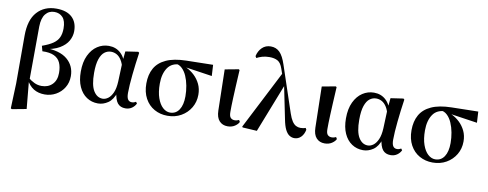

<svg xmlns="http://www.w3.org/2000/svg" viewBox="-78 -1231 4729 1859"><g transform="rotate(10 2286.5 -302.0)"><path d="M81.8 208.4 91 -37.8V-507.3Q91 -662.6 161.5 -740.8Q232 -819 350 -819Q450.5 -819 503.5 -770.3Q556.6 -721.6 556.6 -633.4Q556.6 -583.7 530.9 -537.9Q505.2 -492.2 449.2 -459Q393.2 -425.8 300.8 -413V-426Q451 -425.4 525.6 -363Q600.3 -300.6 600.3 -197.9Q600.3 -134.9 569.9 -85.6Q539.5 -36.4 489.5 -8.6Q439.5 19.3 380.1 19.3Q317.7 19.3 271.7 -8.7Q225.7 -36.6 193 -100.4H190.3L200.7 -114.1Q232 -88.1 265.5 -72.3Q298.9 -56.5 337 -56.5Q401.8 -56.5 442 -97.2Q482.2 -137.9 482.2 -209.4Q482.2 -268.6 463.9 -309.5Q445.5 -350.5 402.8 -370.9Q360.1 -391.4 286.9 -388.7L273.1 -440.3Q340.5 -464.2 379.3 -491Q418 -517.9 434.3 -554.3Q450.6 -590.7 450.6 -641Q450.6 -715.2 419.4 -749.6Q388.1 -784.1 336.4 -784.1Q282.8 -784.1 249.8 -743.3Q216.9 -702.5 215.4 -620.3L212.5 -95.2L208.3 -85L234 188.3L92.4 214.7Z M903.3 15.5Q840.6 15.5 791.7 -17.2Q742.7 -49.9 715 -111.3Q687.2 -172.8 687.2 -259.4Q687.2 -354.6 718.3 -419.6Q749.3 -484.6 800.6 -518.3Q851.8 -551.9 913.1 -551.9Q982.7 -551.9 1030.5 -507.5Q1078.3 -463.2 1093 -381.8H1099.5L1078.2 -353.7Q1066.2 -407.4 1045.7 -439.4Q1025.2 -471.4 999 -485.7Q972.8 -499.9 943.4 -499.9Q908.7 -499.9 879.8 -478.2Q851 -456.5 833.6 -406.1Q816.2 -355.7 816.2 -269.8Q816.2 -149.6 850.6 -93.6Q885.1 -37.6 940.5 -37.6Q967.2 -37.6 993.6 -56.6Q1019.9 -75.6 1038.7 -117.3Q1057.5 -159.1 1060.8 -227.4L1068.6 -428L1078.1 -526.6L1202.4 -545L1212.4 -536.5Q1203.9 -481.4 1197.1 -424.9Q1190.2 -368.4 1184.7 -315.4Q1179.2 -262.4 1176.2 -216.4Q1173.2 -170.4 1173.2 -135.4Q1173.2 -91.4 1186.2 -72.1Q1199.2 -52.7 1224.7 -52.7Q1237.9 -52.7 1247.2 -56.3Q1256.5 -60 1265 -64.5L1276.7 -49.4Q1264 -21.7 1237 -2.7Q1210 16.2 1173.5 16.2Q1122.9 16.2 1096.1 -17.1Q1069.3 -50.5 1060.4 -127.3L1075.4 -128.7Q1049.2 -48.4 1002 -16.4Q954.8 15.5 903.3 15.5Z M1586.5 16.2Q1514.9 16.2 1457.1 -16.3Q1399.3 -48.7 1365.8 -110.2Q1332.2 -171.8 1332.2 -257.1Q1332.2 -344.6 1367.4 -407.2Q1402.5 -469.7 1478 -504.3Q1553.4 -538.9 1674.5 -541.4L1937.6 -546.6L1943.7 -437.5L1655.8 -480.3L1628.9 -493.5Q1541.8 -494 1501.4 -434.2Q1460.9 -374.4 1460.9 -277.8Q1460.9 -194.4 1481.4 -136.5Q1501.8 -78.6 1535 -48.6Q1568.1 -18.7 1606.2 -18.7Q1663.3 -18.7 1695 -66.6Q1726.7 -114.5 1726.7 -199.6Q1726.7 -251.2 1717.1 -302.6Q1707.6 -354.1 1688.8 -396.8Q1670 -439.5 1641.4 -466.3Q1612.8 -493.2 1575.2 -495.5L1596.9 -504.5Q1642.2 -496.4 1686.6 -475.4Q1731 -454.4 1767.1 -420.2Q1803.3 -385.9 1825.4 -339.8Q1847.4 -293.6 1847.4 -235.7Q1847.4 -165.4 1813.5 -108.2Q1779.5 -51.1 1720.8 -17.5Q1662.1 16.2 1586.5 16.2Z M2177.8 15.5Q2127.4 15.5 2096.6 -18.1Q2065.9 -51.7 2064.4 -119.2L2055.8 -522.4L2190.5 -547.4L2198.7 -540.7Q2193.3 -445.9 2189.9 -378.9Q2186.6 -311.9 2184.6 -265.3Q2182.6 -218.6 2181.9 -185.7Q2181.3 -152.8 2181.3 -126.4Q2181.3 -84 2196.6 -69.1Q2211.9 -54.2 2234.5 -54.2Q2248.7 -54.2 2259 -57.2Q2269.3 -60.2 2277.8 -64.5L2288.7 -46.8Q2279 -24.2 2249.4 -4.4Q2219.8 15.5 2177.8 15.5Z M2324.6 1 2319.2 -6.7 2619.3 -592.9 2656.9 -478.8 2465.6 9.5ZM2834.3 16.2Q2809.3 16.2 2786.2 1.9Q2763.2 -12.4 2744.8 -48.5Q2726.5 -84.7 2714.1 -150.9L2647.9 -475.3L2645.6 -476.9L2594.1 -624.8Q2575.9 -679.5 2544.1 -697.3Q2512.4 -715.2 2462.6 -715.2Q2422.3 -715.2 2391.2 -705.7Q2360.1 -696.3 2337.9 -684L2327.4 -701Q2338.6 -752.4 2372.6 -785.7Q2406.7 -819 2457.9 -819Q2511 -819 2546.2 -783.7Q2581.5 -748.4 2608.2 -666.6L2759.4 -214.5Q2775.4 -166.7 2792.9 -140.3Q2810.3 -113.8 2831 -102.9Q2851.7 -91.9 2875.7 -91.9Q2886.9 -91.9 2901.3 -94Q2915.6 -96.2 2926.4 -100.7L2935.6 -83.9Q2926.3 -37.6 2899.2 -10.7Q2872.1 16.2 2834.3 16.2Z M3131.8 15.5Q3081.4 15.5 3050.6 -18.1Q3019.9 -51.7 3018.4 -119.2L3009.8 -522.4L3144.5 -547.4L3152.7 -540.7Q3147.3 -445.9 3143.9 -378.9Q3140.6 -311.9 3138.6 -265.3Q3136.6 -218.6 3135.9 -185.7Q3135.3 -152.8 3135.3 -126.4Q3135.3 -84 3150.6 -69.1Q3165.9 -54.2 3188.5 -54.2Q3202.7 -54.2 3213 -57.2Q3223.3 -60.2 3231.8 -64.5L3242.7 -46.8Q3233 -24.2 3203.4 -4.4Q3173.8 15.5 3131.8 15.5Z M3510.3 15.5Q3447.6 15.5 3398.7 -17.2Q3349.7 -49.9 3322 -111.3Q3294.2 -172.8 3294.2 -259.4Q3294.2 -354.6 3325.3 -419.6Q3356.3 -484.6 3407.6 -518.3Q3458.8 -551.9 3520.1 -551.9Q3589.7 -551.9 3637.5 -507.5Q3685.3 -463.2 3700 -381.8H3706.5L3685.2 -353.7Q3673.2 -407.4 3652.7 -439.4Q3632.2 -471.4 3606 -485.7Q3579.8 -499.9 3550.4 -499.9Q3515.7 -499.9 3486.8 -478.2Q3458 -456.5 3440.6 -406.1Q3423.2 -355.7 3423.2 -269.8Q3423.2 -149.6 3457.6 -93.6Q3492.1 -37.6 3547.5 -37.6Q3574.2 -37.6 3600.6 -56.6Q3626.9 -75.6 3645.7 -117.3Q3664.5 -159.1 3667.8 -227.4L3675.6 -428L3685.1 -526.6L3809.4 -545L3819.4 -536.5Q3810.9 -481.4 3804.1 -424.9Q3797.2 -368.4 3791.7 -315.4Q3786.2 -262.4 3783.2 -216.4Q3780.2 -170.4 3780.2 -135.4Q3780.2 -91.4 3793.2 -72.1Q3806.2 -52.7 3831.7 -52.7Q3844.9 -52.7 3854.2 -56.3Q3863.5 -60 3872 -64.5L3883.7 -49.4Q3871 -21.7 3844 -2.7Q3817 16.2 3780.5 16.2Q3729.9 16.2 3703.1 -17.1Q3676.3 -50.5 3667.4 -127.3L3682.4 -128.7Q3656.2 -48.4 3609 -16.4Q3561.8 15.5 3510.3 15.5Z M4193.5 16.2Q4121.9 16.2 4064.1 -16.3Q4006.3 -48.7 3972.8 -110.2Q3939.2 -171.8 3939.2 -257.1Q3939.2 -344.6 3974.4 -407.2Q4009.5 -469.7 4085 -504.3Q4160.4 -538.9 4281.5 -541.4L4544.6 -546.6L4550.7 -437.5L4262.8 -480.3L4235.9 -493.5Q4148.8 -494 4108.4 -434.2Q4067.9 -374.4 4067.9 -277.8Q4067.9 -194.4 4088.4 -136.5Q4108.8 -78.6 4142 -48.6Q4175.1 -18.7 4213.2 -18.7Q4270.3 -18.7 4302 -66.6Q4333.7 -114.5 4333.7 -199.6Q4333.7 -251.2 4324.1 -302.6Q4314.6 -354.1 4295.8 -396.8Q4277 -439.5 4248.4 -466.3Q4219.8 -493.2 4182.2 -495.5L4203.9 -504.5Q4249.2 -496.4 4293.6 -475.4Q4338 -454.4 4374.1 -420.2Q4410.3 -385.9 4432.4 -339.8Q4454.4 -293.6 4454.4 -235.7Q4454.4 -165.4 4420.5 -108.2Q4386.5 -51.1 4327.8 -17.5Q4269.1 16.2 4193.5 16.2Z"/></g></svg>

Font: Noto Serif SC ExtraLight
Style: Regular
Weight: 200
Designer: Ryoko NISHIZUKA 西塚涼子 (kana & ideographs); Frank Grießhammer (Latin, Greek & Cyrillic); Wenlong ZHANG 张文龙 (bopomofo); San
Foundry: Adobe
Version: Version 2.002-H1;hotconv 1.1.0;makeotfexe 2.6.0